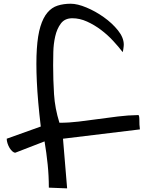

<svg xmlns="http://www.w3.org/2000/svg" viewBox="-20 -1034 782 1046"><path d="M63.5 -202.1Q55.7 -202.1 47.4 -209.5Q39.1 -216.8 32.2 -228Q25.4 -239.3 21 -252.9Q16.6 -266.6 16.6 -278.3L202.1 -344.7Q185.5 -484.4 180.7 -588.9Q175.8 -693.4 180.7 -767.6Q185.5 -841.8 200.2 -889.6Q214.8 -937.5 238.3 -965.3Q261.7 -993.2 293.9 -1003.4Q326.2 -1013.7 365.2 -1013.7Q401.4 -1013.7 450.7 -993.2Q500 -972.7 545.4 -940.4Q590.8 -908.2 622.6 -868.7Q654.3 -829.1 654.3 -791Q654.3 -788.1 653.8 -782.2Q653.3 -776.4 652.3 -770Q651.4 -763.7 650.4 -757.8Q649.4 -752 648.4 -750Q627 -778.3 596.7 -811Q566.4 -843.8 530.3 -871.1Q494.1 -898.4 454.1 -916.5Q414.1 -934.6 374 -934.6Q333 -934.6 311.5 -905.8Q290 -877 280.8 -835.9Q271.5 -794.9 270.5 -751.5Q269.5 -708 269.5 -678.7Q269.5 -597.7 274.4 -520.5Q279.3 -443.4 303.7 -365.2Q356.4 -365.2 408.7 -371.6Q460.9 -377.9 514.2 -385.3Q567.4 -392.6 622.1 -399.4Q676.8 -406.2 733.4 -407.2Q736.3 -407.2 737.8 -399.9Q739.3 -392.6 739.3 -380.9Q739.3 -369.1 739.7 -355.5Q740.2 -341.8 742.2 -329.1L323.2 -278.3L345.7 -7.8L246.1 -11.7Q246.1 -76.2 239.7 -138.2Q233.4 -200.2 222.7 -263.7Z"/></svg>

Font: Architects Daughter-petzku
Style: Regular
Weight: 400
Designer: Kimberly Geswein
Foundry: Kimberly Geswein
Version: Version 1.000 2010 initial release